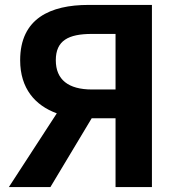

<svg xmlns="http://www.w3.org/2000/svg" viewBox="-20 -761 729 781"><path d="M450 0H598V-741H340C185 -741 62 -686 62 -516C62 -401 123 -332 211 -300L16 0H185L353 -280H450ZM354 -397C258 -397 207 -437 207 -516C207 -596 258 -623 354 -623H450V-397Z"/></svg>

Font: Source Han Sans JP
Style: Bold
Weight: 700
Designer: Ryoko NISHIZUKA 西塚涼子 (kana, bopomofo & ideographs); Paul D. Hunt (Latin, Greek & Cyrillic); Sandoll Communications 산돌커뮤니
Foundry: Adobe
Version: Version 2.002;hotconv 1.0.116;makeotfexe 2.5.65601